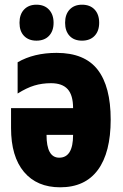

<svg xmlns="http://www.w3.org/2000/svg" viewBox="-20 -787 523 817"><path d="M451 -278Q451 -138 396.5 -64Q342 10 236 10Q137 10 82 -55.5Q27 -121 27 -242V-327H291Q291 -382 268 -407.5Q245 -433 197 -433Q159 -433 126 -423Q93 -413 55 -389V-522Q124 -562 221 -562Q340 -562 395.5 -490.5Q451 -419 451 -278ZM178 -213Q178 -116 232 -116Q291 -116 291 -213ZM135 -767Q169 -767 188.5 -746Q208 -725 208 -690Q208 -655 188.5 -634.5Q169 -614 135 -614Q102 -614 82.5 -634Q63 -654 63 -690Q63 -726 82.5 -746.5Q102 -767 135 -767ZM329 -767Q363 -767 382.5 -746.5Q402 -726 402 -690Q402 -655 382.5 -634.5Q363 -614 329 -614Q295 -614 276 -634.5Q257 -655 257 -690Q257 -726 276.5 -746.5Q296 -767 329 -767Z"/></svg>

Font: Noto Sans UI CondBlack
Style: Regular
Weight: 900
Width: 3
Designer: Monotype Design Team
Foundry: Monotype Imaging Inc.
Version: Version 1.001